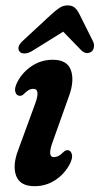

<svg xmlns="http://www.w3.org/2000/svg" viewBox="-20 -664 360 694"><path d="M175 -96Q182.5 -96 190.8 -100Q199 -104 209.5 -114.5Q218 -122.5 226 -121Q236 -120 239.8 -106.2Q243.5 -92.5 231.5 -69.5Q211.5 -33 178.2 -12Q145 9 105 9Q52.5 9 38.5 -28.2Q24.5 -65.5 45.5 -121L106.5 -287.5Q127.5 -343 100 -343Q92 -343 84.2 -338.8Q76.5 -334.5 65.5 -323.5Q57 -316 49.5 -318Q39 -319 35.2 -332.5Q31.5 -346 43.5 -369Q62.5 -404.5 96.2 -426.2Q130 -448 170.5 -448Q223 -448 236.2 -410.5Q249.5 -373 230 -318.5L170.5 -151.5Q150 -96 175 -96ZM95 -479Q80 -470.5 67.8 -470.8Q55.5 -471 50.5 -478Q38.5 -495 63 -517L165.5 -612Q182 -627 195.2 -635.8Q208.5 -644.5 224.5 -644.5Q241 -644.5 250.5 -636Q260 -627.5 267.5 -612L316.5 -514Q321.5 -503.5 319.2 -492.8Q317 -482 311.5 -478Q292.5 -464.5 274 -482L208.5 -549.5Z"/></svg>

Font: Fraunces 144pt S100 SemiBold
Style: Italic
Weight: 600
Italic angle: -16°
Version: Version 1.000; ttfautohint (v1.8.3)